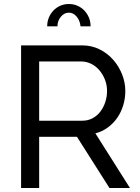

<svg xmlns="http://www.w3.org/2000/svg" viewBox="-20 -936 697 956"><path d="M85 0V-710H389Q436 -710 475.5 -690.5Q515 -671 543.5 -638.5Q572 -606 588 -565.5Q604 -525 604 -483Q604 -446 593.5 -411.5Q583 -377 563.5 -349Q544 -321 516.5 -301Q489 -281 455 -272L627 0H525L363 -255H175V0ZM175 -335H390Q418 -335 440.5 -347Q463 -359 479 -379.5Q495 -400 504 -427Q513 -454 513 -483Q513 -513 502.5 -539.5Q492 -566 474.5 -586.5Q457 -607 433.5 -618.5Q410 -630 384 -630H175ZM323 -873Q300 -873 283 -852.5Q266 -832 266 -805H215Q215 -829 223.5 -849Q232 -869 246.5 -884Q261 -899 280.5 -907.5Q300 -916 323 -916Q346 -916 365.5 -907.5Q385 -899 399.5 -884Q414 -869 422.5 -849Q431 -829 431 -805H381Q378 -834 361.5 -853.5Q345 -873 323 -873Z"/></svg>

Font: Raleway Medium Alt1
Style: Regular
Weight: 500
Designer: Matt McInerney, Pablo Impallari, Rodrigo Fuenzalida
Foundry: Matt McInerney, Pablo Impallari, Rodrigo Fuenzalida
Version: Version 3.000g; ttfautohint (v1.5) -l 8 -r 28 -G 28 -x 14 -D